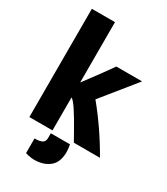

<svg xmlns="http://www.w3.org/2000/svg" viewBox="-242 -883 1055 1215"><g transform="rotate(30 286.0 -275.0)"><path d="M225 67V32H365Q370 62 370 71Q371 81 371 91Q369 162 328 195Q287 228 225 230Q218 231 199 229Q167 225 152 219V112Q189 112 207 102.5Q225 93 225 67ZM572 11H381Q377 4 340 -62Q303 -128 272.5 -174.5Q242 -221 225 -230V11H56V-780H225V-339Q317 -461 373 -541H561L362 -295Q476 -157 572 11Z"/></g></svg>

Font: Repo
Style: ExtraBold
Weight: 800
Designer: Stefan Peev
Foundry: Context Ltd
Version: Version 001.000